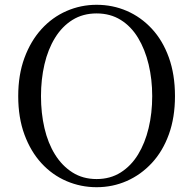

<svg xmlns="http://www.w3.org/2000/svg" viewBox="-20 -765 807 801"><path d="M383 16Q317 16 257.5 -9.5Q198 -35 153 -84Q108 -133 82 -203.5Q56 -274 56 -364Q56 -453 82 -523.5Q108 -594 153 -643.5Q198 -693 257.5 -719Q317 -745 383 -745Q450 -745 509 -719.5Q568 -694 613.5 -645Q659 -596 684.5 -525Q710 -454 710 -364Q710 -275 684.5 -204.5Q659 -134 613.5 -85Q568 -36 509 -10Q450 16 383 16ZM383 -18Q440 -18 483.5 -45.5Q527 -73 556 -120.5Q585 -168 600 -230.5Q615 -293 615 -364Q615 -434 600 -496.5Q585 -559 556 -607Q527 -655 483.5 -682Q440 -709 383 -709Q326 -709 282.5 -682Q239 -655 209.5 -607Q180 -559 165.5 -496.5Q151 -434 151 -364Q151 -293 165.5 -230.5Q180 -168 209.5 -120.5Q239 -73 282.5 -45.5Q326 -18 383 -18Z"/></svg>

Font: Early Summer Mincho
Style: Regular
Weight: 400
Designer: GuiWonder
Version: Version 1.002